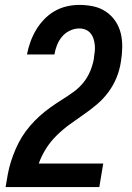

<svg xmlns="http://www.w3.org/2000/svg" viewBox="-20 -763 540 783"><path d="M3 0V-1Q7 -27 12 -53.5Q17 -80 25 -105Q33 -130 44 -155.5Q55 -181 69.5 -204.5Q84 -228 102.5 -249.5Q121 -271 141.5 -289.5Q162 -308 185 -324.5Q208 -341 232 -356Q256 -371 279 -387.5Q302 -404 319.5 -425.5Q337 -447 347.5 -472Q358 -497 363 -524Q363 -525 363 -525.5Q363 -526 363 -527Q365 -540 366.5 -553.5Q368 -567 366.5 -580.5Q365 -594 361 -606Q357 -618 349 -627.5Q341 -637 329 -642Q317 -647 303 -647Q284 -647 265 -638Q246 -629 233 -613.5Q220 -598 212.5 -579Q205 -560 202 -541H90Q95 -567 104 -592Q113 -617 126.5 -640Q140 -663 159.5 -683.5Q179 -704 202.5 -717.5Q226 -731 252 -737Q278 -743 303 -743Q333 -743 361 -737Q389 -731 412 -715.5Q435 -700 450.5 -677Q466 -654 472.5 -627Q479 -600 478.5 -570Q478 -540 473 -511Q468 -478 455.5 -447Q443 -416 422.5 -388Q402 -360 375.5 -337.5Q349 -315 320.5 -295.5Q292 -276 264 -255.5Q236 -235 211 -210.5Q186 -186 167.5 -156.5Q149 -127 138 -96H401L385 0Z"/></svg>

Font: Iosevka Curly Oblique
Style: Bold
Weight: 700
Italic angle: -9°
Monospace: yes
Designer: Belleve Invis
Foundry: Belleve Invis
Version: Version 11.1.0; ttfautohint (v1.8.3)